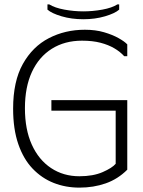

<svg xmlns="http://www.w3.org/2000/svg" viewBox="-20 -847 652 878"><path d="M40 -350Q40 -475 84.5 -554.5Q129 -634 203.5 -672.5Q278 -711 368 -711Q417 -711 456 -699.5Q495 -688 522.5 -672.5Q550 -657 562 -644V-590H548Q530 -610 503 -626Q476 -642 439.5 -651.5Q403 -661 355 -661Q276 -661 217 -624Q158 -587 126 -518Q94 -449 94 -352Q94 -255 125.5 -185.5Q157 -116 213.5 -78.5Q270 -41 343 -41Q406 -41 449.5 -60Q493 -79 509 -98V-341H215V-389H562V-71Q519 -28 463.5 -8.5Q408 11 343 11Q280 11 225.5 -10.5Q171 -32 129 -76Q87 -120 63.5 -188.5Q40 -257 40 -350ZM361 -759Q415 -759 460.5 -772.5Q506 -786 525 -803V-827H517Q492 -811 448 -803Q404 -795 361 -795Q318 -795 274.5 -803Q231 -811 205 -827H197V-803Q216 -786 261.5 -772.5Q307 -759 361 -759Z"/></svg>

Font: Phudu Light
Style: Regular
Weight: 300
Version: Version 1.005;gftools[0.9.23]